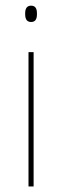

<svg xmlns="http://www.w3.org/2000/svg" viewBox="-20 -674 224 694"><path d="M83 0V-485.5H101.5V0ZM92.5 -594.5Q82 -594.5 76.5 -601.2Q71 -608 71 -622V-626.5Q71 -640 76.5 -646.8Q82 -653.5 92.5 -653.5Q103 -653.5 108.2 -646.8Q113.5 -640 113.5 -626.5V-622Q113.5 -608 108.2 -601.2Q103 -594.5 92.5 -594.5Z"/></svg>

Font: Anek Latin Medium Thin
Style: Regular
Weight: 250
Version: Version 1.003